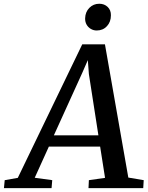

<svg xmlns="http://www.w3.org/2000/svg" viewBox="-88 -978 768 998"><path d="M-67.5 0 -63.5 -41.5 4.5 -53.5 339.5 -747.5H457.5L579 -55L659 -41.5L656.5 0H372L374 -41.5L458 -53.5L432.5 -216H166L92.5 -54L183.5 -41.5L180 0ZM192 -274.5H423.5L374 -593L368.5 -665.5L339 -598ZM414.5 -819.5Q398 -819.5 384 -827.8Q370 -836 362 -850.2Q354 -864.5 354.5 -883Q355.5 -916 376.5 -937.2Q397.5 -958.5 428 -958.5Q454.5 -958.5 471.8 -941.8Q489 -925 488.5 -898.5Q488.5 -864 467.8 -841.8Q447 -819.5 414.5 -819.5Z"/></svg>

Font: Merriweather 20pt Medium
Style: Italic
Weight: 500
Italic angle: -7.8°
Version: Version 2.101